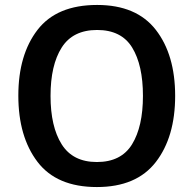

<svg xmlns="http://www.w3.org/2000/svg" viewBox="-20 -745 782 775"><path d="M687 -358Q687 -524 609 -624.5Q531 -725 372 -725Q209 -725 131.5 -624.5Q54 -524 54 -359Q54 -193 131.5 -91.5Q209 10 371 10Q531 10 609 -91Q687 -192 687 -358ZM184 -358Q184 -482 229 -553Q274 -624 372 -624Q470 -624 513.5 -553Q557 -482 557 -358Q557 -234 513 -162.5Q469 -91 371 -91Q274 -91 229 -162.5Q184 -234 184 -358Z"/></svg>

Font: Noto Sans Display Medium
Style: Regular
Weight: 500
Designer: Monotype Design Team
Foundry: Monotype Imaging Inc.
Version: Version 1.900